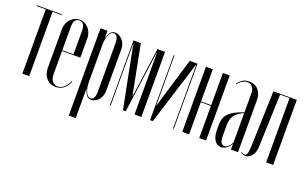

<svg xmlns="http://www.w3.org/2000/svg" viewBox="-80 -854 2178 1372"><g transform="rotate(20 1009.5 -167.5)"><path d="M202 -489H133V0H81V-489H12V-495H202Z M238 -397Q238 -419 245.5 -438Q253 -457 266.5 -471.5Q280 -486 297.5 -494.5Q315 -503 335 -503Q355 -503 372.5 -494.5Q390 -486 403 -471.5Q416 -457 423.5 -438Q431 -419 431 -397V-249H292V-73Q292 -40 307 -20Q322 0 348 0Q373 0 396 -19.5Q419 -39 431 -71L436 -68Q422 -32 396 -12Q370 8 336 8Q293 8 265.5 -22Q238 -52 238 -100ZM377 -255V-434Q377 -497 335 -497Q292 -497 292 -434V-255Z M495 -496H548V-443H550Q558 -475 571.5 -489Q585 -503 605 -503Q621 -503 635.5 -495Q650 -487 661.5 -474Q673 -461 679.5 -443.5Q686 -426 686 -407V-89Q686 -70 679.5 -52Q673 -34 662 -21Q651 -8 636.5 0Q622 8 606 8Q586 8 572.5 -6.5Q559 -21 550 -54H548V168H495ZM548 -110Q548 -63 562 -32Q576 -1 599 -1Q632 -1 632 -67V-429Q632 -461 623.5 -478Q615 -495 598 -495Q575 -495 561.5 -464.5Q548 -434 548 -386Z M986 0H934V-471H932L867 0H846L759 -442L754 -471H752V0H746V-495H802L875 -119H876L881 -149L928 -495H986Z M1233 -495V0H1227V-484H1225L1073 0H1052V-495H1058V-114H1060L1068 -143L1174 -495Z M1349 -495V-250H1426V-495H1478V0H1426V-244H1349V0H1297V-495Z M1525 -139Q1525 -166 1532.5 -186.5Q1540 -207 1556.5 -224Q1573 -241 1600 -255.5Q1627 -270 1667 -283V-431Q1667 -459 1651.5 -476Q1636 -493 1613 -493Q1595 -493 1576.5 -482Q1558 -471 1543 -451L1539 -455Q1551 -471 1571 -486.5Q1591 -502 1625 -502Q1669 -502 1695 -472.5Q1721 -443 1721 -393V0H1667V-41H1665Q1653 -18 1633.5 -5Q1614 8 1593 8Q1561 8 1543 -21.5Q1525 -51 1525 -99ZM1613 -7Q1627 -7 1641.5 -19Q1656 -31 1667 -53V-277Q1620 -257 1599.5 -228Q1579 -199 1579 -157V-74Q1579 -7 1613 -7Z M1747 -9Q1754 -5 1759.5 -2.5Q1765 0 1770 0Q1782 0 1788 -14.5Q1794 -29 1796 -67L1810 -495H1988V0H1935V-489H1863L1849 -89Q1847 -40 1825 -16Q1803 8 1779 8Q1761 8 1744 -4Z"/></g></svg>

Font: Moniqa Cond Display
Style: Regular
Weight: 400
Width: 3
Designer: Rajesh Rajput
Foundry: Rajesh Rajput
Version: Version 1.000